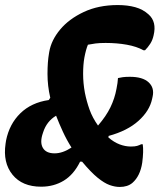

<svg xmlns="http://www.w3.org/2000/svg" viewBox="-34 -730 654 760"><path d="M129 9Q54 9 15.5 -38.5Q-23 -86 -12 -161L-10 -174Q3 -239 46.5 -281.5Q90 -324 159 -334L165 -343Q154 -390 154 -437.5Q154 -485 160 -519L161 -525Q169 -571 204 -613Q239 -655 297.5 -682.5Q356 -710 432 -710Q471 -710 501.5 -701.5Q532 -693 554 -673Q587 -644 574 -590Q570 -571 560.5 -556.5Q551 -542 540 -531H534Q507 -546 468 -553Q429 -560 384 -560Q360 -560 344.5 -558Q329 -556 314 -553Q306 -534 300 -502Q295 -474 295 -437.5Q295 -401 302 -363Q309 -328 320.5 -296Q332 -264 354 -233Q386 -270 403 -305Q420 -340 427 -378Q432 -402 433 -421Q441 -423 452 -424.5Q463 -426 480 -426Q531 -426 554.5 -404Q578 -382 570 -347L568 -338Q558 -291 514 -251.5Q470 -212 396 -192L395 -186Q417 -167 439.5 -158.5Q462 -150 484 -150Q500 -150 508.5 -152.5Q517 -155 525 -159H531Q535 -132 529 -86Q521 -33 490 -6Q471 10 440 10Q421 10 400 2.5Q379 -5 352.5 -26.5Q326 -48 291 -90H283Q258 -39 218.5 -15Q179 9 129 9ZM136 -204Q123 -167 135.5 -145Q148 -123 182 -123Q214 -123 249 -146Q230 -176 215 -208.5Q200 -241 188 -272Q151 -250 137 -207Z"/></svg>

Font: Recursive Mn Csl St XBd
Style: Italic
Weight: 800
Italic angle: -15°
Monospace: yes
Version: Version 1.079;hotconv 1.0.112;makeotfexe 2.5.65598; ttfautoh